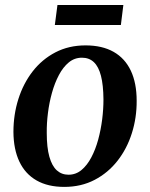

<svg xmlns="http://www.w3.org/2000/svg" viewBox="-20 -739 604 772"><path d="M324 -556.5Q391 -556.5 436.8 -530.5Q482.5 -504.5 506 -454.8Q529.5 -405 529.5 -334Q530 -266 510.2 -203.5Q490.5 -141 452.5 -92.5Q414.5 -44 360.5 -15.8Q306.5 12.5 238.5 12.5Q172.5 12.5 127 -13.5Q81.5 -39.5 58 -89Q34.5 -138.5 34 -208.5Q34 -278 53.8 -340.5Q73.5 -403 111.2 -451.8Q149 -500.5 202.8 -528.5Q256.5 -556.5 324 -556.5ZM309.5 -507Q279.5 -507 256.5 -488Q233.5 -469 216.8 -437.2Q200 -405.5 189 -366Q178 -326.5 172.8 -284.8Q167.5 -243 168 -204.5Q168 -146 178.5 -108.8Q189 -71.5 208.5 -54Q228 -36.5 255.5 -36.5Q285 -36.5 307.8 -55.5Q330.5 -74.5 347.2 -106.2Q364 -138 374.8 -177.5Q385.5 -217 390.8 -258.8Q396 -300.5 396 -339Q395.5 -397 386 -434Q376.5 -471 357.5 -489Q338.5 -507 309.5 -507ZM211 -719H476L466 -638.5H200.5Z"/></svg>

Font: Merriweather 48pt SemiBold
Style: Italic
Weight: 600
Italic angle: -7.8°
Designer: Eben Sorkin
Foundry: Eben Sorkin
Version: Version 2.101